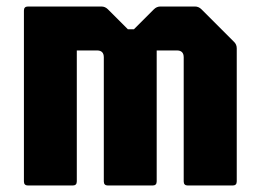

<svg xmlns="http://www.w3.org/2000/svg" viewBox="-20 -570 798 590"><path d="M66 0Q53.5 0 53.5 -12.5V-537.5Q53.5 -550 66 -550H291.5Q303 -550 311.5 -541.5L373 -480H391.5L453 -541.5Q461.5 -550 473 -550H579Q590.5 -550 599 -541.5L699 -441.5Q707.5 -433.5 707.5 -421.5V-12.5Q707.5 0 695 0H557Q544.5 0 544.5 -12.5V-394Q544.5 -415 523.5 -415H461.5V-12.5Q461.5 0 449 0H311.5Q299 0 299 -12.5V-394Q299 -415 278 -415H216V-12.5Q216 0 203.5 0Z"/></svg>

Font: Jaro 24pt
Style: Regular
Weight: 400
Designer: Agyei Archer, Celine Hurka, Mirko Velimirović
Version: Version 1.000